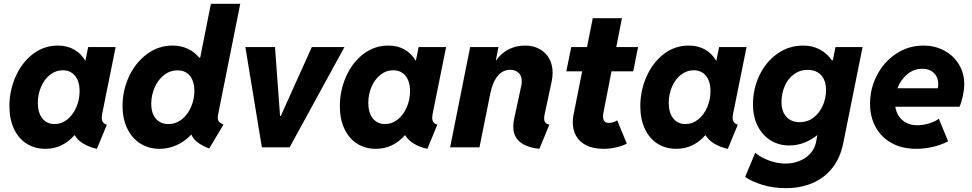

<svg xmlns="http://www.w3.org/2000/svg" viewBox="-20 -772 5093 1006"><path d="M29.3 -215.8Q29.3 -296.9 61.5 -370.1Q93.8 -443.4 151.6 -488.3Q209.5 -533.2 282.7 -533.2Q331.5 -533.2 367.9 -512.7Q404.3 -492.2 426.3 -454.6H427.7L441.9 -525.4H585.9L515.6 -176.8Q513.2 -163.1 513.2 -154.8Q513.2 -140.6 519.5 -131.8Q525.9 -123 540 -118.7L487.8 7.8Q448.2 -0.5 417 -19.3Q385.7 -38.1 372.1 -63H369.6Q306.6 7.8 217.8 7.8Q162.6 7.8 119.9 -19Q77.1 -45.9 53.2 -96.7Q29.3 -147.5 29.3 -215.8ZM397 -294.4Q397 -345.7 373.3 -374.8Q349.6 -403.8 309.1 -403.8Q272 -403.8 241.9 -380.1Q211.9 -356.4 195.1 -316.9Q178.2 -277.3 178.2 -232.9Q178.2 -181.2 201.9 -151.6Q225.6 -122.1 265.6 -122.1Q302.7 -122.1 332.8 -146.2Q362.8 -170.4 379.9 -210.2Q397 -250 397 -294.4Z M983.4 -65.9H981.4Q947.8 -30.8 905.5 -11.5Q863.3 7.8 815.9 7.8Q760.3 7.8 716.3 -19.3Q672.4 -46.4 647.2 -97.7Q622.1 -148.9 622.1 -217.8Q622.1 -298.3 656 -371.1Q689.9 -443.8 749.8 -488.5Q809.6 -533.2 883.8 -533.2Q927.7 -533.2 963.6 -516.6Q999.5 -500 1024.4 -469.2H1028.8L1085 -752H1238.8L1123.5 -175.8Q1121.1 -162.6 1121.1 -155.3Q1121.1 -142.1 1127.7 -134.3Q1134.3 -126.5 1150.9 -119.1L1076.2 6.3Q1039.1 -8.3 1015.9 -25.6Q992.7 -43 983.4 -65.9ZM998.5 -295.4Q998.5 -344.7 975.6 -374Q952.6 -403.3 910.2 -403.3Q870.1 -403.3 838.6 -378.2Q807.1 -353 789.8 -312.5Q772.5 -272 772.5 -229Q772.5 -178.2 796.6 -150.1Q820.8 -122.1 862.3 -122.1Q902.3 -122.1 933.3 -147.2Q964.4 -172.4 981.4 -212.4Q998.5 -252.4 998.5 -295.4Z M1265.6 -525.4H1420.9L1447.3 -164.6H1451.2L1613.8 -525.4H1784.7L1497.6 0H1352.1Z M1760.7 -215.8Q1760.7 -296.9 1793 -370.1Q1825.2 -443.4 1883.1 -488.3Q1940.9 -533.2 2014.2 -533.2Q2063 -533.2 2099.4 -512.7Q2135.7 -492.2 2157.7 -454.6H2159.2L2173.3 -525.4H2317.4L2247.1 -176.8Q2244.6 -163.1 2244.6 -154.8Q2244.6 -140.6 2251 -131.8Q2257.3 -123 2271.5 -118.7L2219.2 7.8Q2179.7 -0.5 2148.4 -19.3Q2117.2 -38.1 2103.5 -63H2101.1Q2038.1 7.8 1949.2 7.8Q1894 7.8 1851.3 -19Q1808.6 -45.9 1784.7 -96.7Q1760.7 -147.5 1760.7 -215.8ZM2128.4 -294.4Q2128.4 -345.7 2104.7 -374.8Q2081.1 -403.8 2040.5 -403.8Q2003.4 -403.8 1973.4 -380.1Q1943.4 -356.4 1926.5 -316.9Q1909.7 -277.3 1909.7 -232.9Q1909.7 -181.2 1933.3 -151.6Q1957 -122.1 1997.1 -122.1Q2034.2 -122.1 2064.2 -146.2Q2094.2 -170.4 2111.3 -210.2Q2128.4 -250 2128.4 -294.4Z M2669.4 -108.9Q2669.4 -127.4 2673.8 -148.4L2710.9 -321.3Q2713.9 -334.5 2713.9 -345.7Q2713.9 -376 2696.5 -391.1Q2679.2 -406.2 2652.8 -406.2Q2614.7 -406.2 2588.1 -374.5Q2561.5 -342.8 2549.3 -283.7L2492.2 0H2338.4L2443.4 -525.4H2591.8L2578.1 -456.5H2580.1Q2607.4 -494.6 2646 -513.9Q2684.6 -533.2 2731 -533.2Q2773.4 -533.2 2806.2 -515.6Q2838.9 -498 2857.2 -465.8Q2875.5 -433.6 2875.5 -390.1Q2875.5 -369.1 2870.1 -343.3L2834 -174.8Q2831.1 -161.6 2831.1 -151.9Q2831.1 -136.7 2837.9 -129.2Q2844.7 -121.6 2858.4 -118.7L2806.2 7.8Q2740.7 1 2705.1 -27.6Q2669.4 -56.2 2669.4 -108.9Z M2981 -131.3Q2981 -148.9 2984.9 -169.9L3030.3 -398.4H2947.3L2973.1 -525.4H3055.7L3085.9 -676.8H3238.8L3209 -525.4H3323.2L3297.9 -398.4H3184.1L3142.1 -184.1Q3139.6 -171.9 3139.6 -163.1Q3139.6 -127.9 3170.9 -127.9Q3183.1 -127.9 3195.1 -132.3Q3207 -136.7 3213.9 -141.6L3264.2 -19.5Q3244.1 -8.3 3210.2 -0.2Q3176.3 7.8 3143.1 7.8Q3088.4 7.8 3052 -10.5Q3015.6 -28.8 2998.3 -60.3Q2981 -91.8 2981 -131.3Z M3335 -215.8Q3335 -296.9 3367.2 -370.1Q3399.4 -443.4 3457.3 -488.3Q3515.1 -533.2 3588.4 -533.2Q3637.2 -533.2 3673.6 -512.7Q3710 -492.2 3731.9 -454.6H3733.4L3747.6 -525.4H3891.6L3821.3 -176.8Q3818.8 -163.1 3818.8 -154.8Q3818.8 -140.6 3825.2 -131.8Q3831.5 -123 3845.7 -118.7L3793.5 7.8Q3753.9 -0.5 3722.7 -19.3Q3691.4 -38.1 3677.7 -63H3675.3Q3612.3 7.8 3523.4 7.8Q3468.3 7.8 3425.5 -19Q3382.8 -45.9 3358.9 -96.7Q3335 -147.5 3335 -215.8ZM3702.6 -294.4Q3702.6 -345.7 3679 -374.8Q3655.3 -403.8 3614.7 -403.8Q3577.6 -403.8 3547.6 -380.1Q3517.6 -356.4 3500.7 -316.9Q3483.9 -277.3 3483.9 -232.9Q3483.9 -181.2 3507.6 -151.6Q3531.2 -122.1 3571.3 -122.1Q3608.4 -122.1 3638.4 -146.2Q3668.5 -170.4 3685.5 -210.2Q3702.6 -250 3702.6 -294.4Z M3884.3 154.8 3937 28.3Q3962.9 51.8 4007.6 68.4Q4052.2 85 4096.2 85Q4134.8 85 4168.9 71.3Q4203.1 57.6 4226.1 32Q4249 6.3 4255.9 -28.3L4262.7 -64H4262.2Q4230 -38.1 4192.6 -23.9Q4155.3 -9.8 4115.2 -9.8Q4061.5 -9.8 4018.3 -36.1Q3975.1 -62.5 3950.2 -111.3Q3925.3 -160.2 3925.3 -225.1Q3925.3 -306.2 3959 -377Q3992.7 -447.8 4052.7 -490.5Q4112.8 -533.2 4189 -533.2Q4236.8 -533.2 4275.4 -512.7Q4314 -492.2 4338.9 -455.6H4343.8L4357.4 -525.4H4499.5L4398.4 -22.5Q4382.3 57.1 4339.6 109.9Q4296.9 162.6 4234.9 188.2Q4172.9 213.9 4097.7 213.9Q4031.2 213.9 3974.4 196.3Q3917.5 178.7 3884.3 154.8ZM4308.1 -300.8Q4308.1 -349.6 4282.7 -377.7Q4257.3 -405.8 4211.4 -405.8Q4170.4 -405.8 4139.2 -382.3Q4107.9 -358.9 4091.3 -320.1Q4074.7 -281.2 4074.7 -237.3Q4074.7 -188 4100.3 -159.9Q4126 -131.8 4170.4 -131.8Q4210.9 -131.8 4242.4 -155.8Q4273.9 -179.7 4291 -218.5Q4308.1 -257.3 4308.1 -300.8Z M4538.6 -228.5Q4538.6 -308.1 4575.2 -378.4Q4611.8 -448.7 4676 -491Q4740.2 -533.2 4818.4 -533.2Q4878.4 -533.2 4927.2 -507.1Q4976.1 -481 5004.2 -434.8Q5032.2 -388.7 5032.2 -330.6Q5032.2 -302.7 5024.9 -268.6Q5017.6 -234.4 5007.3 -212.9H4670.9Q4678.2 -168 4709 -141.8Q4739.7 -115.7 4786.6 -115.7Q4816.9 -115.7 4849.1 -125.7Q4881.3 -135.7 4898.9 -149.9L4947.8 -31.7Q4912.1 -12.7 4868.2 -2.4Q4824.2 7.8 4781.2 7.8Q4705.6 7.8 4650.9 -22.9Q4596.2 -53.7 4567.4 -107.2Q4538.6 -160.6 4538.6 -228.5ZM4893.6 -309.6Q4896 -319.3 4896 -332Q4896 -366.7 4873.5 -389.2Q4851.1 -411.6 4812.5 -411.6Q4768.1 -411.6 4733.9 -383.1Q4699.7 -354.5 4682.1 -309.6Z"/></svg>

Font: Reddit Sans Vanilla ExtraBold
Style: Italic
Weight: 800
Italic angle: -11.25°
Designer: Stephen Hutchings
Version: Version 1.013